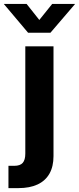

<svg xmlns="http://www.w3.org/2000/svg" viewBox="-76 -760 404 984"><path d="M53.7 -522.5H198.2V40Q198.2 93.3 177.5 129.9Q156.7 166.5 116.7 185.3Q76.7 204.1 18.1 204.1H-32.7V89.8H-2.9Q27.3 89.8 40.5 74.7Q53.7 59.6 53.7 26.9ZM60.5 -739.7 125.5 -657.7 191.4 -739.7H308.1V-738.8L182.6 -592.3H67.9L-55.7 -738.8V-739.7Z"/></svg>

Font: Inter 28pt
Style: Bold
Weight: 700
Designer: Rasmus Andersson
Foundry: rsms
Version: Version 4.001;git-66647c0bb